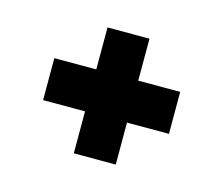

<svg xmlns="http://www.w3.org/2000/svg" viewBox="-57 -471 513 442"><g transform="rotate(15 200.0 -250.0)"><path d="M150 -100V-200H50V-300H150V-400H250V-300H350V-200H250V-100Z"/></g></svg>

Font: Tokeely Brookings
Style: Regular
Weight: 400
Designer: Peter Wiegel
Foundry: Peter Wiegel
Version: Version 2.001